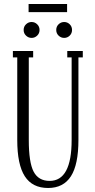

<svg xmlns="http://www.w3.org/2000/svg" viewBox="-20 -937 479 967"><path d="M124 -876V-917H317.9V-876ZM167.2 -757.6Q155.3 -746.1 139.2 -746.1Q123 -746.1 111.1 -757.6Q99.1 -769 99.1 -786.1Q99.1 -803.2 111.1 -814.7Q123 -826.2 139.2 -826.2Q155.3 -826.2 167.2 -814.7Q179.2 -803.2 179.2 -786.1Q179.2 -769 167.2 -757.6ZM331.1 -757.6Q319.3 -746.1 303.2 -746.1Q287.1 -746.1 275.1 -757.6Q263.2 -769 263.2 -786.1Q263.2 -803.2 275.1 -814.7Q287.1 -826.2 303.2 -826.2Q319.3 -826.2 331.1 -814.7Q342.8 -803.2 342.8 -786.1Q342.8 -769 331.1 -757.6ZM222.2 9.8Q143.1 9.8 105 -49.1Q66.9 -107.9 66.9 -231.9V-647.9H44.9V-680.2H147V-647.9H125V-231.9Q125 -119.1 149.4 -72.5Q173.8 -25.9 230 -25.9Q340.8 -25.9 340.8 -231.9V-647.9H318.8V-680.2H397V-647.9H375V-231.9Q375 -108.4 337.2 -49.3Q299.3 9.8 222.2 9.8Z"/></svg>

Font: Margherita Light
Style: Regular
Weight: 300
Designer: James Puckett
Foundry: Dunwich Type Founders
Version: Version 1.008;hotconv 1.0.109;makeotfexe 2.5.65596